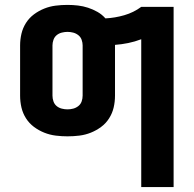

<svg xmlns="http://www.w3.org/2000/svg" viewBox="-20 -548 790 783"><path d="M556 215V-388Q530 -378 503 -372.5Q476 -367 449 -365V-158Q449 -133 443.5 -109.5Q438 -86 425 -65.5Q412 -45 392.5 -30.5Q373 -16 350.5 -7Q328 2 304 5Q280 8 255 8Q231 8 207 5Q183 2 160.5 -7Q138 -16 118.5 -30.5Q99 -45 86 -65.5Q73 -86 67.5 -109.5Q62 -133 62 -158V-363Q62 -387 67.5 -410.5Q73 -434 86 -454.5Q99 -475 118.5 -489.5Q138 -504 160.5 -513Q183 -522 207 -525Q231 -528 255 -528Q277 -528 298 -525.5Q319 -523 339 -516.5Q359 -510 377.5 -499.5Q396 -489 410 -473Q449 -475 487 -486Q525 -497 556 -520H688V215ZM255 -102Q267 -102 278.5 -105Q290 -108 299.5 -115.5Q309 -123 313 -134.5Q317 -146 317 -158V-363Q317 -374 313 -385.5Q309 -397 299.5 -404.5Q290 -412 278.5 -415Q267 -418 255 -418Q244 -418 232 -415Q220 -412 211 -404.5Q202 -397 198 -385.5Q194 -374 194 -363V-158Q194 -146 198 -134.5Q202 -123 211 -115.5Q220 -108 232 -105Q244 -102 255 -102Z"/></svg>

Font: Iosevka Aile Extrabold
Style: Regular
Weight: 800
Designer: Belleve Invis
Foundry: Belleve Invis
Version: Version 27.3.5; ttfautohint (v1.8.4)